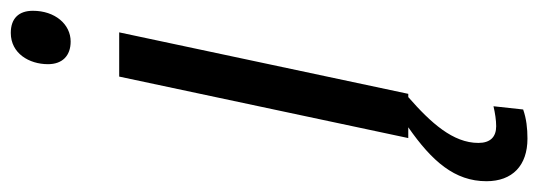

<svg xmlns="http://www.w3.org/2000/svg" viewBox="-408 -436 998 356"><g transform="rotate(-90 91.0 -258.0)"><path d="M192 -626C224 -626 249 -655 249 -696C249 -722 235 -737 208 -737C170 -737 150 -703 150 -668C150 -641 166 -626 192 -626ZM33 0C-30 44 -67 86 -67 145C-67 193 -38 221 12 221C31 221 49 219 66 213L72 158C59 161 46 163 35 163C15 163 4 152 4 130C4 83 41 42 89 0H95L209 -536H127L13 0Z"/></g></svg>

Font: Noto Sans Display SemiCondensed
Style: Italic
Weight: 400
Width: 4
Italic angle: -12°
Designer: Monotype Design Team
Foundry: Monotype Imaging Inc.
Version: Version 1.900